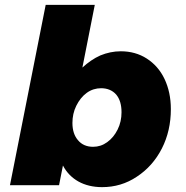

<svg xmlns="http://www.w3.org/2000/svg" viewBox="-20 -762 766 790"><path d="M584 -521C553 -541 517 -551 477 -551C448 -551 420 -545 393 -534C366 -522 342 -505 319 -484L370 -742H168L21 0H223L239 -81C254 -52 276 -30 303 -15C330 0 363 8 400 8C452 8 500 -6 543 -35C586 -63 621 -102 646 -151C671 -200 683 -254 683 -313C683 -360 674 -401 657 -437C640 -473 615 -501 584 -521ZM337 -380C355 -393 375 -399 396 -399C422 -399 443 -390 458 -373C473 -355 480 -331 480 -300C480 -275 475 -251 464 -229C453 -207 439 -190 421 -177C403 -164 384 -158 363 -158C337 -158 316 -167 301 -185C286 -202 278 -226 278 -256C278 -281 283 -305 294 -327C305 -349 319 -367 337 -380Z"/></svg>

Font: Argentum Sans ExtraBold
Style: Italic
Weight: 800
Italic angle: -11.3°
Designer: Julieta Ulanovsky
Foundry: Julieta Ulanovsky
Version: Version 5.001;February 15, 2019;FontCreator 11.5.0.2425 64-b